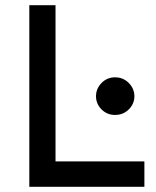

<svg xmlns="http://www.w3.org/2000/svg" viewBox="-20 -720 602 740"><path d="M93 0V-700H194V-98H536.5V0ZM423.5 -277Q392.5 -277 371.2 -298.5Q350 -320 350 -349Q350 -378 371.2 -400Q392.5 -422 423.5 -422Q455 -422 476.5 -400Q498 -378 498 -349Q498 -320 476.5 -298.5Q455 -277 423.5 -277Z"/></svg>

Font: Overpass Medium
Style: Regular
Weight: 500
Designer: Delve Withrington, Dave Bailey, Thomas Jockin
Foundry: Delve Fonts LLC
Version: Version 4.000